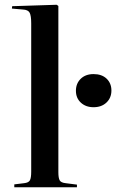

<svg xmlns="http://www.w3.org/2000/svg" viewBox="-20 -786 488 806"><path d="M40 0V-12L81 -17Q100 -19 105.5 -29Q111 -39 111 -66V-688Q111 -720 104.5 -732.5Q98 -745 76 -746L30 -750L31 -760L218 -766L225 -761V-63Q225 -39 230.5 -29Q236 -19 256 -17L303 -11V0ZM372.7 -335.9Q340.2 -335.9 319.4 -355.1Q298.7 -374.3 298.7 -404.9Q298.7 -435.5 318.9 -455.3Q339.2 -475 372.7 -475Q407.3 -475 427.5 -455.8Q447.7 -436.5 447.7 -405.9Q447.7 -375.3 427 -355.6Q406.3 -335.9 372.7 -335.9Z"/></svg>

Font: Literata 72pt Medium
Style: Regular
Weight: 500
Designer: Latin by Veronika Burian and Jose Scaglione. Greek by Irene Vlachou. Cyrillic by Vera Evstafieva.
Foundry: TypeTogether
Version: Version 3.002